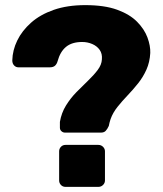

<svg xmlns="http://www.w3.org/2000/svg" viewBox="-20 -730 637 750"><path d="M234 -212Q226 -212 220 -217.5Q214 -223 214 -231Q214 -237 214 -243Q214 -249 214 -254Q220 -289 237.5 -317.5Q255 -346 278.5 -370Q302 -394 324 -415Q346 -436 361.5 -456.5Q377 -477 378 -498Q380 -520 369.5 -535Q359 -550 340.5 -558Q322 -566 301 -566Q261 -566 238 -547Q215 -528 205 -491Q202 -480 195 -473.5Q188 -467 174 -467H52Q42 -467 35 -474.5Q28 -482 28 -494Q29 -534 47.5 -572Q66 -610 101.5 -641.5Q137 -673 190 -691.5Q243 -710 313 -710Q388 -710 437.5 -692Q487 -674 515.5 -645Q544 -616 556 -583.5Q568 -551 567 -523Q565 -487 552 -458Q539 -429 519.5 -404.5Q500 -380 478.5 -357.5Q457 -335 439 -312.5Q421 -290 412 -265Q410 -258 408 -251.5Q406 -245 405 -238Q399 -225 392.5 -218.5Q386 -212 374 -212ZM236 0Q225 0 218 -7.5Q211 -15 211 -25V-139Q211 -149 218 -156.5Q225 -164 236 -164H364Q375 -164 382.5 -156.5Q390 -149 390 -139V-25Q390 -15 382.5 -7.5Q375 0 364 0Z"/></svg>

Font: Rubik
Style: Bold
Weight: 700
Designer: Hubert and Fischer
Foundry: Hubert and Fischer
Version: Version 2.300;gftools[0.9.30]